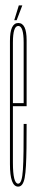

<svg xmlns="http://www.w3.org/2000/svg" viewBox="-20 -691 140 714"><path d="M47.5 3Q17 3 17 -80.5Q17 -164 17 -301Q17 -472.5 17 -539Q17 -605.5 48 -605.5Q79 -605.5 79 -541.5Q79 -477.5 79 -301Q79 -299 79 -296H24V-307.5H72L68 -302Q68 -470.5 68 -532.5Q68 -594.5 48 -594.5Q28 -594.5 28 -532.5Q28 -470.5 28 -302Q28 -166 28 -87Q28 -8 47.5 -8ZM47.5 -8Q55 -8 59.2 -20.8Q63.5 -33.5 65.2 -60.2Q67 -87 67.5 -129.2Q68 -171.5 68 -230H79Q79 -179 78.5 -140.5Q78 -102 76.5 -74.5Q75 -47 71.8 -30Q68.5 -13 62.5 -5Q56.5 3 47.5 3L46 -2ZM33 -616 50 -671H63L42 -616Z"/></svg>

Font: Anybody UltraCondensed Thin
Style: Regular
Weight: 100
Width: 1
Designer: Tyler Finck
Foundry: Etcetera Type Company
Version: Version 1.110